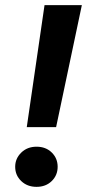

<svg xmlns="http://www.w3.org/2000/svg" viewBox="-20 -720 350 746"><path d="M84 -226 153 -700H298L198 -226ZM122 6Q86 6 62.5 -16.5Q39 -39 39 -72Q39 -104 62.5 -127Q86 -150 122 -150Q158 -150 181 -127.5Q204 -105 204 -72Q204 -39 181 -16.5Q158 6 122 6Z"/></svg>

Font: DM Sans 16pt
Style: Bold Italic
Weight: 700
Italic angle: -10°
Version: Version 4.004;gftools[0.9.30]